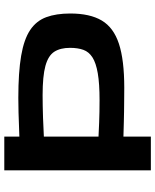

<svg xmlns="http://www.w3.org/2000/svg" viewBox="68 -808 740 917"><g transform="rotate(-90 438.5 -350.0)"><path d="M83 0V-700H244V-628Q315 -631 358.5 -632Q402 -633 429 -633Q551 -633 630 -619.5Q709 -606 753 -576.5Q797 -547 814.5 -499.5Q832 -452 832 -385Q832 -291 798.5 -234.5Q765 -178 687.5 -152.5Q610 -127 477 -127Q436 -127 410.5 -127.5Q385 -128 364 -128Q343 -128 316 -129Q289 -130 244 -131V0ZM418 -245Q497 -245 546.5 -253.5Q596 -262 622.5 -279Q649 -296 658.5 -322.5Q668 -349 668 -386Q668 -432 649.5 -461Q631 -490 582 -503.5Q533 -517 442 -517Q415 -517 391.5 -516.5Q368 -516 334 -515Q300 -514 244 -511V-250Q283 -248 310.5 -247Q338 -246 362.5 -245.5Q387 -245 418 -245Z"/></g></svg>

Font: Georama Extended SemiBold
Style: Regular
Weight: 600
Width: 7
Designer: Jean-Baptiste Levee
Foundry: Production Type
Version: Version 1.000